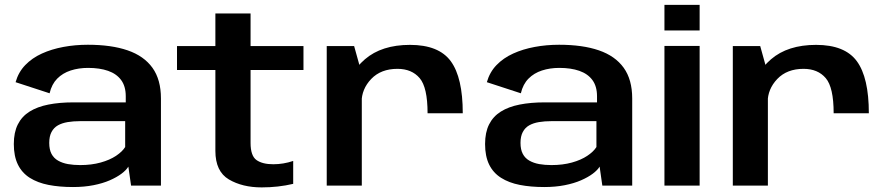

<svg xmlns="http://www.w3.org/2000/svg" viewBox="-20 -786 3768 813"><path d="M289 6Q336.5 6 375.8 -1.8Q415 -9.5 444.8 -22.5Q474.5 -35.5 494.5 -50.5Q514.5 -65.5 523.5 -80.5L535 0H661.5V-369Q661.5 -449 625.5 -499Q589.5 -549 520.5 -572.8Q451.5 -596.5 352 -596.5Q298 -596.5 248.2 -587.2Q198.5 -578 157.2 -559.2Q116 -540.5 87 -510.5Q58 -480.5 46 -438L190 -391Q199 -429.5 222.2 -453Q245.5 -476.5 279.2 -487.5Q313 -498.5 353 -498.5Q402 -498.5 437.8 -486Q473.5 -473.5 493 -447Q512.5 -420.5 512.5 -378.5V-352.5H290.5Q231.5 -352.5 184.8 -343.2Q138 -334 105.2 -313.5Q72.5 -293 55.5 -259.2Q38.5 -225.5 38.5 -176Q38.5 -124.5 55.8 -89.2Q73 -54 106.2 -33Q139.5 -12 185.5 -3Q231.5 6 289 6ZM319.5 -87Q291.5 -87 267.8 -91.2Q244 -95.5 226 -105.8Q208 -116 198.2 -134.2Q188.5 -152.5 188.5 -181Q188.5 -209 198.2 -227.2Q208 -245.5 225.2 -255.2Q242.5 -265 266.5 -269Q290.5 -273 318.5 -273H510V-163.5Q498.5 -144.5 471.8 -126.5Q445 -108.5 406.2 -97.8Q367.5 -87 319.5 -87Z M1088 7.5Q1158 7.5 1221.5 -7.5V-104.5Q1180 -90.5 1137 -90.5Q1091.5 -90.5 1066.2 -108.2Q1041 -126 1041 -181V-489.5H1265V-591H1041V-729H892V-591H729.5V-489.5H892V-147Q892 -60 949.2 -26.2Q1006.5 7.5 1088 7.5Z M1790.5 -306.5H1939.5Q1939.5 -457.5 1888.8 -526.8Q1838 -596 1716 -596Q1596 -596 1525 -534.8Q1454 -473.5 1454 -392L1511 -352Q1511 -409 1552 -451.8Q1593 -494.5 1663 -494.5Q1723.5 -494.5 1757 -455.2Q1790.5 -416 1790.5 -306.5ZM1363.5 0H1512V-474L1479.5 -591H1363.5Z M2284.5 6Q2332 6 2371.2 -1.8Q2410.5 -9.5 2440.2 -22.5Q2470 -35.5 2490 -50.5Q2510 -65.5 2519 -80.5L2530.5 0H2657V-369Q2657 -449 2621 -499Q2585 -549 2516 -572.8Q2447 -596.5 2347.5 -596.5Q2293.5 -596.5 2243.8 -587.2Q2194 -578 2152.8 -559.2Q2111.5 -540.5 2082.5 -510.5Q2053.5 -480.5 2041.5 -438L2185.5 -391Q2194.5 -429.5 2217.8 -453Q2241 -476.5 2274.8 -487.5Q2308.5 -498.5 2348.5 -498.5Q2397.5 -498.5 2433.2 -486Q2469 -473.5 2488.5 -447Q2508 -420.5 2508 -378.5V-352.5H2286Q2227 -352.5 2180.2 -343.2Q2133.5 -334 2100.8 -313.5Q2068 -293 2051 -259.2Q2034 -225.5 2034 -176Q2034 -124.5 2051.2 -89.2Q2068.5 -54 2101.8 -33Q2135 -12 2181 -3Q2227 6 2284.5 6ZM2315 -87Q2287 -87 2263.2 -91.2Q2239.5 -95.5 2221.5 -105.8Q2203.5 -116 2193.8 -134.2Q2184 -152.5 2184 -181Q2184 -209 2193.8 -227.2Q2203.5 -245.5 2220.8 -255.2Q2238 -265 2262 -269Q2286 -273 2314 -273H2505.5V-163.5Q2494 -144.5 2467.2 -126.5Q2440.5 -108.5 2401.8 -97.8Q2363 -87 2315 -87Z M2793.5 0H2942.5V-591.5H2793.5ZM2793.5 -765.5V-657H2942.5V-765.5Z M3510 -306.5H3659Q3659 -457.5 3608.2 -526.8Q3557.5 -596 3435.5 -596Q3315.5 -596 3244.5 -534.8Q3173.5 -473.5 3173.5 -392L3230.5 -352Q3230.5 -409 3271.5 -451.8Q3312.5 -494.5 3382.5 -494.5Q3443 -494.5 3476.5 -455.2Q3510 -416 3510 -306.5ZM3083 0H3231.5V-474L3199 -591H3083Z"/></svg>

Font: Anybody SemiExpanded SemiBold
Style: Regular
Weight: 600
Width: 6
Designer: Tyler Finck
Foundry: Etcetera Type Company
Version: Version 1.113;gftools[0.9.25]